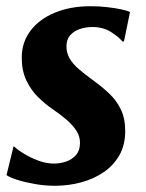

<svg xmlns="http://www.w3.org/2000/svg" viewBox="-20 -588 470 618"><path d="M379 -454.5H374Q364 -467.5 338.5 -484.2Q313 -501 277.5 -501Q255 -501 236 -494.2Q217 -487.5 205.5 -474Q194 -460.5 194 -439.5Q193.5 -419 203.5 -401Q213.5 -383 233.2 -366Q253 -349 281 -328.5Q308 -309 331.2 -287.2Q354.5 -265.5 368.8 -236.2Q383 -207 383 -166Q383 -121.5 364.5 -88.8Q346 -56 314 -34Q282 -12 241.2 -1Q200.5 10 155.5 10Q125.5 10 93.5 4.5Q61.5 -1 36 -9Q10.5 -17 1 -24.5L23.5 -116.5H25.5Q35.5 -106.5 56.2 -93.8Q77 -81 102.8 -71.2Q128.5 -61.5 154 -61.5Q173.5 -61.5 192.8 -68Q212 -74.5 224.8 -89.2Q237.5 -104 237.5 -128Q237.5 -149.5 225.8 -167.5Q214 -185.5 194 -202.8Q174 -220 147.5 -238Q125 -253.5 102.5 -275.5Q80 -297.5 65 -328.8Q50 -360 50 -402.5Q50 -452 78.2 -489.2Q106.5 -526.5 156.5 -547.2Q206.5 -568 272 -568Q299 -568 325 -565Q351 -562 370.8 -557.8Q390.5 -553.5 398.5 -549.5Z"/></svg>

Font: Merriweather ExtraBold
Style: Italic
Weight: 800
Italic angle: -7.8°
Version: Version 2.101